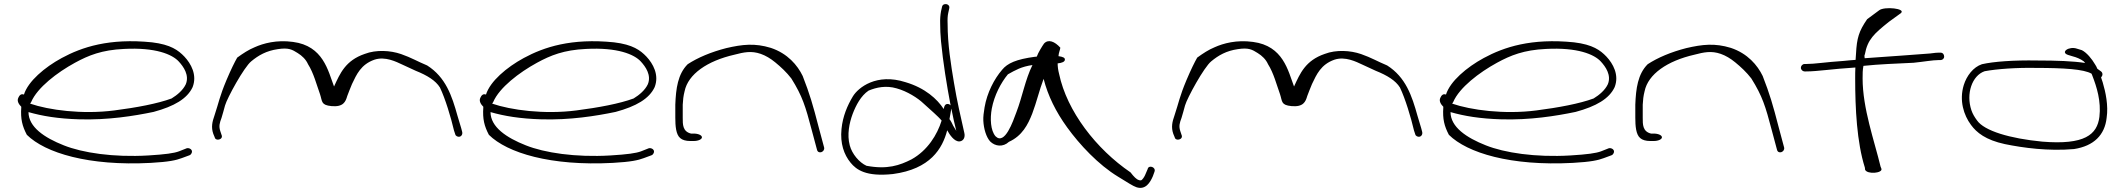

<svg xmlns="http://www.w3.org/2000/svg" viewBox="-20 -760 10252 930"><path d="M69 -287C60 -270 73 -253 83 -243V-240C79 -183 88 -149 110 -107C199 -19 410 45 710 29C800 24 833 16 860 6L898 -8C903 -10 906 -14 908 -18C916 -34 898 -45 885 -42L847 -27C823 -18 781 -12 698 -7C529 3 379 -20 289 -56C195 -93 118 -145 118 -217C184 -198 261 -185 364 -182C503 -178 628 -198 724 -218C824 -245 887 -282 913 -338C936 -397 905 -452 873 -486C844 -516 808 -544 716 -555C509 -576 377 -532 279 -479C196 -434 116 -366 96 -302C81 -308 73 -296 69 -287ZM126 -258 131 -266C161 -336 257 -409 343 -456C409 -492 473 -518 581 -523C733 -531 814 -497 846 -462C869 -437 898 -396 880 -352C867 -324 839 -300 811 -283C743 -258 642 -239 533 -225C377 -205 216 -227 126 -258Z M1013 -112 1020 -95C1024 -74 1064 -84 1053 -107L1047 -125C1039 -149 1044 -165 1053 -189C1058 -206 1064 -226 1070 -249C1080 -285 1162 -435 1197 -463C1232 -492 1270 -514 1326 -522C1378 -530 1395 -520 1422 -503C1443 -490 1462 -472 1472 -449C1499 -407 1514 -348 1530 -304C1542 -268 1534 -251 1586 -246C1643 -241 1654 -267 1662 -295C1668 -313 1677 -332 1685 -353C1707 -399 1728 -448 1794 -471C1846 -488 1899 -461 1929 -447L1994 -417C2049 -395 2090 -370 2111 -336C2137 -282 2164 -192 2179 -128L2185 -110C2186 -105 2189 -102 2193 -100C2208 -92 2222 -104 2219 -120L2214 -139C2210 -151 2204 -171 2196 -199C2169 -296 2139 -386 2049 -443C2003 -462 1972 -481 1923 -498C1871 -516 1802 -520 1747 -499C1653 -467 1627 -404 1598 -341C1569 -417 1546 -538 1399 -557C1320 -568 1255 -550 1213 -531C1184 -519 1158 -502 1129 -481C1117 -460 1099 -424 1077 -372C1043 -291 1040 -264 1019 -201C1008 -170 1002 -144 1013 -112Z M2307 -287C2298 -270 2311 -253 2321 -243V-240C2317 -183 2326 -149 2348 -107C2437 -19 2648 45 2948 29C3038 24 3071 16 3098 6L3136 -8C3141 -10 3144 -14 3146 -18C3154 -34 3136 -45 3123 -42L3085 -27C3061 -18 3019 -12 2936 -7C2767 3 2617 -20 2527 -56C2433 -93 2356 -145 2356 -217C2422 -198 2499 -185 2602 -182C2741 -178 2866 -198 2962 -218C3062 -245 3125 -282 3151 -338C3174 -397 3143 -452 3111 -486C3082 -516 3046 -544 2954 -555C2747 -576 2615 -532 2517 -479C2434 -434 2354 -366 2334 -302C2319 -308 2311 -296 2307 -287ZM2364 -258 2369 -266C2399 -336 2495 -409 2581 -456C2647 -492 2711 -518 2819 -523C2971 -531 3052 -497 3084 -462C3107 -437 3136 -396 3118 -352C3105 -324 3077 -300 3049 -283C2981 -258 2880 -239 2771 -225C2615 -205 2454 -227 2364 -258Z M3251 -190C3251 -150 3254 -108 3275 -91C3285 -82 3302 -77 3323 -77H3340C3362 -77 3380 -85 3380 -95C3380 -105 3362 -113 3340 -113H3327C3286 -123 3287 -158 3287 -190V-253C3288 -274 3290 -295 3296 -318C3313 -401 3406 -465 3537 -495C3583 -507 3619 -515 3665 -499C3688 -491 3712 -477 3735 -458C3762 -436 3790 -410 3813 -380C3867 -294 3882 -243 3911 -133L3937 -36C3942 -11 3976 -23 3972 -45L3946 -142C3917 -254 3902 -305 3868 -392C3843 -444 3795 -501 3714 -528C3636 -552 3576 -545 3498 -527C3424 -508 3360 -481 3311 -449C3263 -401 3254 -331 3251 -253Z M4056 -135C4049 -65 4068 -11 4100 28C4128 62 4174 97 4305 83C4486 59 4545 -40 4568 -129C4579 -109 4602 -73 4628 -75C4647 -77 4656 -95 4651 -116C4634 -191 4615 -273 4601 -358C4586 -447 4570 -546 4570 -644C4569 -666 4570 -684 4573 -697L4578 -720C4583 -743 4547 -748 4543 -727L4538 -705C4535 -688 4533 -668 4534 -643C4534 -620 4535 -592 4538 -560C4548 -457 4566 -347 4584 -252C4584 -251 4584 -250 4585 -249C4582 -253 4578 -255 4574 -256C4557 -259 4554 -245 4551 -232C4520 -280 4461 -334 4366 -362C4226 -407 4137 -336 4111 -293C4085 -250 4062 -197 4056 -135ZM4096 -56C4082 -108 4094 -165 4110 -208C4126 -250 4150 -296 4187 -321C4225 -337 4272 -347 4323 -332C4374 -318 4426 -285 4453 -259L4504 -213C4517 -201 4533 -186 4541 -176C4520 -108 4473 -31 4395 12C4338 41 4278 62 4177 43C4142 27 4107 -14 4096 -56ZM4579 -183 4588 -234C4596 -196 4603 -160 4612 -126C4607 -134 4602 -142 4597 -151C4592 -162 4586 -174 4579 -183Z M4743 -175C4745 -136 4757 -96 4776 -75C4800 -51 4838 -46 4867 -73C4931 -102 4959 -156 4980 -210C5001 -265 5014 -323 5035 -378C5056 -296 5094 -219 5149 -143C5209 -60 5300 38 5396 96C5442 124 5467 141 5485 147C5529 161 5551 124 5564 94L5572 72C5581 49 5543 37 5539 59L5530 80C5525 93 5519 103 5512 110C5509 114 5503 115 5496 112C5485 109 5472 96 5456 75C5290 -38 5148 -221 5110 -402C5105 -421 5103 -438 5103 -453C5124 -455 5138 -461 5138 -471C5139 -480 5129 -485 5107 -488C5108 -505 5115 -518 5116 -529C5089 -559 5058 -572 5037 -549C5029 -538 5008 -504 5002 -486C5001 -485 4994 -485 4993 -485C4903 -473 4860 -454 4834 -422C4796 -378 4761 -311 4749 -240C4745 -216 4742 -194 4743 -175ZM4784 -234C4796 -298 4828 -359 4862 -400C4898 -420 4926 -437 4981 -445C4946 -375 4932 -291 4903 -216C4887 -173 4847 -55 4802 -100C4778 -128 4775 -185 4784 -234Z M5663 -112 5670 -95C5674 -74 5714 -84 5703 -107L5697 -125C5689 -149 5694 -165 5703 -189C5708 -206 5714 -226 5720 -249C5730 -285 5812 -435 5847 -463C5882 -492 5920 -514 5976 -522C6028 -530 6045 -520 6072 -503C6093 -490 6112 -472 6122 -449C6149 -407 6164 -348 6180 -304C6192 -268 6184 -251 6236 -246C6293 -241 6304 -267 6312 -295C6318 -313 6327 -332 6335 -353C6357 -399 6378 -448 6444 -471C6496 -488 6549 -461 6579 -447L6644 -417C6699 -395 6740 -370 6761 -336C6787 -282 6814 -192 6829 -128L6835 -110C6836 -105 6839 -102 6843 -100C6858 -92 6872 -104 6869 -120L6864 -139C6860 -151 6854 -171 6846 -199C6819 -296 6789 -386 6699 -443C6653 -462 6622 -481 6573 -498C6521 -516 6452 -520 6397 -499C6303 -467 6277 -404 6248 -341C6219 -417 6196 -538 6049 -557C5970 -568 5905 -550 5863 -531C5834 -519 5808 -502 5779 -481C5767 -460 5749 -424 5727 -372C5693 -291 5690 -264 5669 -201C5658 -170 5652 -144 5663 -112Z M6957 -287C6948 -270 6961 -253 6971 -243V-240C6967 -183 6976 -149 6998 -107C7087 -19 7298 45 7598 29C7688 24 7721 16 7748 6L7786 -8C7791 -10 7794 -14 7796 -18C7804 -34 7786 -45 7773 -42L7735 -27C7711 -18 7669 -12 7586 -7C7417 3 7267 -20 7177 -56C7083 -93 7006 -145 7006 -217C7072 -198 7149 -185 7252 -182C7391 -178 7516 -198 7612 -218C7712 -245 7775 -282 7801 -338C7824 -397 7793 -452 7761 -486C7732 -516 7696 -544 7604 -555C7397 -576 7265 -532 7167 -479C7084 -434 7004 -366 6984 -302C6969 -308 6961 -296 6957 -287ZM7014 -258 7019 -266C7049 -336 7145 -409 7231 -456C7297 -492 7361 -518 7469 -523C7621 -531 7702 -497 7734 -462C7757 -437 7786 -396 7768 -352C7755 -324 7727 -300 7699 -283C7631 -258 7530 -239 7421 -225C7265 -205 7104 -227 7014 -258Z M7901 -190C7901 -150 7904 -108 7925 -91C7935 -82 7952 -77 7973 -77H7990C8012 -77 8030 -85 8030 -95C8030 -105 8012 -113 7990 -113H7977C7936 -123 7937 -158 7937 -190V-253C7938 -274 7940 -295 7946 -318C7963 -401 8056 -465 8187 -495C8233 -507 8269 -515 8315 -499C8338 -491 8362 -477 8385 -458C8412 -436 8440 -410 8463 -380C8517 -294 8532 -243 8561 -133L8587 -36C8592 -11 8626 -23 8622 -45L8596 -142C8567 -254 8552 -305 8518 -392C8493 -444 8445 -501 8364 -528C8286 -552 8226 -545 8148 -527C8074 -508 8010 -481 7961 -449C7913 -401 7904 -331 7901 -253Z M8703 -432C8703 -422 8712 -414 8721 -414H8729C8783 -414 8854 -426 8967 -433C8966 -416 8966 -399 8966 -380C8966 -235 8974 -71 9013 52L9014 62C9024 86 9101 79 9093 57L9089 47C9059 -78 9002 -235 9002 -380C9002 -401 9002 -422 9006 -441C9081 -449 9167 -452 9249 -456C9298 -461 9342 -469 9370 -469H9379C9389 -469 9397 -476 9397 -486C9397 -497 9390 -505 9379 -505H9370C9364 -505 9350 -504 9329 -501C9285 -497 9136 -487 9012 -478C9012 -485 9009 -491 9013 -497C9026 -569 9058 -597 9129 -654L9187 -696C9215 -719 9107 -730 9082 -710L9024 -667C8984 -609 8974 -576 8970 -499C8969 -490 8969 -480 8968 -470C8950 -469 8932 -467 8911 -465C8821 -459 8770 -450 8728 -450H8721C8711 -450 8703 -441 8703 -432Z M9492 -348C9469 -273 9492 -202 9527 -155C9554 -118 9598 -82 9691 -62C9779 -44 9902 -27 10026 -38C10123 -53 10175 -107 10184 -189C10193 -249 10179 -314 10165 -361L10157 -385C10165 -393 10167 -406 10157 -414L10139 -427C10136 -435 10132 -442 10128 -448C10113 -474 10088 -505 10064 -517L10041 -524C10002 -538 9958 -507 9997 -494L10020 -487C10036 -483 10057 -475 10073 -463C10075 -461 10077 -458 10080 -455C10023 -464 9941 -467 9847 -467C9735 -469 9637 -462 9580 -449C9538 -435 9506 -393 9492 -348ZM9529 -226C9502 -306 9532 -394 9593 -415C9652 -426 9748 -433 9844 -431C9975 -431 10074 -425 10111 -403L10115 -393C10136 -339 10158 -269 10149 -194C10138 -108 10078 -57 9872 -74C9716 -89 9591 -126 9556 -177C9545 -192 9535 -208 9529 -226Z"/></svg>

Font: Stray Cat
Style: UltExt
Weight: 400
Version: Version 1.0